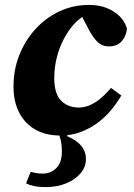

<svg xmlns="http://www.w3.org/2000/svg" viewBox="-20 -536 544 782"><path d="M86 211 105 164Q116 167 127.5 169Q139 171 154 171Q187 171 209.5 148.5Q232 126 232 81Q232 58 228.5 40.5Q225 23 216 0H254V19Q292 35 311 58Q330 81 330 112Q330 144 308 170Q286 196 249 211Q212 226 165 226Q137 226 117.5 221.5Q98 217 86 211ZM226 16Q166 16 123.5 -8.5Q81 -33 58 -77.5Q35 -122 35 -184Q35 -251 58 -310Q81 -369 122.5 -415.5Q164 -462 220.5 -489Q277 -516 343 -516Q382 -516 413 -504Q444 -492 466 -471Q488 -450 497 -420Q495 -391 476.5 -369Q458 -347 423 -347Q397 -347 379 -363.5Q361 -380 343 -413L305 -486H359V-473H327Q302 -461 279.5 -435.5Q257 -410 239 -375.5Q221 -341 211 -300.5Q201 -260 201 -218Q201 -154 229 -126Q257 -98 301 -98Q324 -98 346 -107.5Q368 -117 389.5 -135Q411 -153 432 -178L474 -147Q458 -119 434.5 -90Q411 -61 380 -37.5Q349 -14 310.5 1Q272 16 226 16Z"/></svg>

Font: Source Serif 4 ExtraBold
Style: Italic
Weight: 800
Italic angle: -12°
Designer: Frank Grießhammer
Foundry: Adobe Systems Incorporated
Version: Version 4.004;hotconv 1.0.116;makeotfexe 2.5.65601